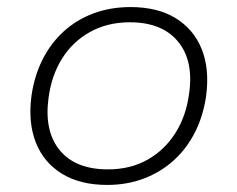

<svg xmlns="http://www.w3.org/2000/svg" viewBox="-20 -515 671 543"><path d="M283 8Q207 8 155.5 -23.5Q104 -55 81.5 -111.5Q59 -168 69 -244Q77 -300 100 -346Q123 -392 159.5 -425.5Q196 -459 244 -477Q292 -495 349 -495Q426 -495 477 -463.5Q528 -432 550.5 -376Q573 -320 563 -244Q555 -188 532 -142Q509 -96 472.5 -62.5Q436 -29 388 -10.5Q340 8 283 8ZM285 -36Q349 -36 397.5 -63.5Q446 -91 476.5 -139.5Q507 -188 515 -252Q528 -344 483 -398Q438 -452 347 -452Q284 -452 234.5 -424.5Q185 -397 155 -348.5Q125 -300 117 -236Q105 -143 149.5 -89.5Q194 -36 285 -36Z"/></svg>

Font: Nunito Sans 10pt SemiExpanded ExtraLight
Style: Italic
Weight: 250
Width: 6
Italic angle: -9°
Designer: Vernon Adams
Foundry: Vernon Adams
Version: Version 3.101;gftools[0.9.27]